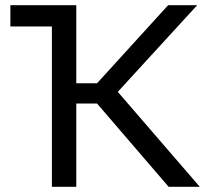

<svg xmlns="http://www.w3.org/2000/svg" viewBox="-20 -720 820 740"><path d="M180 0V-700H274V-399H354L628 -700H740L434 -366L750 0H630L354 -321H274V0ZM20 -700H234V-618H20Z"/></svg>

Font: Golos Text VF
Style: Regular
Weight: 400
Designer: A.Korolkova, Vitaly Kuzmin
Foundry: ParaType Ltd
Version: Version 2.003